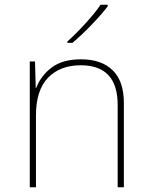

<svg xmlns="http://www.w3.org/2000/svg" viewBox="-20 -786 640 806"><path d="M105 -528H127L130 -417H132Q152 -469 197.5 -503Q243 -537 320 -537Q406 -537 453 -491Q500 -445 500 -354V0H474V-345Q474 -512 319 -512Q232 -512 181.5 -459.5Q131 -407 131 -302V0H105ZM263 -612Q298 -643 339.5 -688.5Q381 -734 402 -766H432V-759Q404 -723 363 -680.5Q322 -638 284 -606H263Z"/></svg>

Font: Noto Sans Mono UI Thin
Style: Regular
Weight: 250
Monospace: yes
Designer: Monotype Design team
Foundry: Monotype Imaging Inc.
Version: Version 1.000